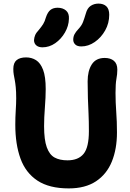

<svg xmlns="http://www.w3.org/2000/svg" viewBox="-20 -1034 724 1067"><path d="M362 13Q254 13 188.5 -30Q123 -73 94 -152.5Q65 -232 65 -341Q65 -382 67.5 -420.5Q70 -459 70 -487Q70 -525 67.5 -549.5Q65 -574 62 -589.5Q59 -605 56.5 -619Q54 -633 54 -651Q54 -685 72.5 -700Q91 -715 125 -715Q156 -715 180.5 -699.5Q205 -684 219.5 -646Q234 -608 234 -539Q234 -494 229.5 -437Q225 -380 225 -333Q225 -257 240 -215.5Q255 -174 283.5 -158.5Q312 -143 355 -143Q415 -143 444.5 -179Q474 -215 474 -305Q474 -360 472 -403Q470 -446 468.5 -488Q467 -530 467 -582Q467 -640 490 -676Q513 -712 562 -712Q594 -712 613 -696Q632 -680 632 -647Q632 -622 627 -595.5Q622 -569 622 -518Q622 -465 626 -412Q630 -359 630 -298Q630 -206 601.5 -136Q573 -66 513.5 -26.5Q454 13 362 13ZM432 -776Q409 -776 398 -787Q387 -798 387 -813Q387 -830 394 -843.5Q401 -857 416 -873Q434 -892 441.5 -912Q449 -932 457 -959Q465 -989 484 -1001.5Q503 -1014 527 -1014Q555 -1014 571 -999Q587 -984 587 -952Q587 -905 564.5 -865Q542 -825 506.5 -800.5Q471 -776 432 -776ZM216 -771Q194 -771 181.5 -782Q169 -793 169 -811Q170 -826 175.5 -839Q181 -852 196 -868Q211 -886 220 -900.5Q229 -915 235 -937Q245 -967 260.5 -979Q276 -991 300 -991Q329 -991 347 -975.5Q365 -960 363 -929Q362 -890 341 -853.5Q320 -817 287 -794Q254 -771 216 -771Z"/></svg>

Font: Shantell Sans Normal
Style: Bold
Weight: 700
Designer: Stephen Nixon, Anya Danilova, Shantell Martin
Foundry: Arrow Type
Version: Version 1.009;[a7da0bfa3]